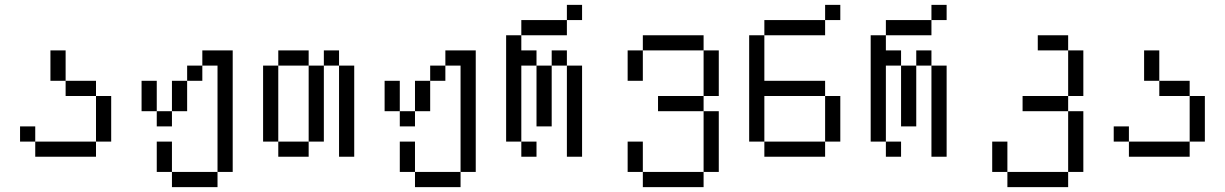

<svg xmlns="http://www.w3.org/2000/svg" viewBox="-20 -645 5040 790"><path d="M125 -62.5V0H375V-62.5ZM125 -62.5V-125H62.5V-62.5ZM375 -62.5H437.5V-250H375ZM375 -250V-312.5H250V-250ZM250 -312.5Q250 -312.5 250 -437.5H187.5Q187.5 -437.5 187.5 -312.5Z M687.5 62.5V125H875V62.5ZM687.5 62.5Q687.5 62.5 687.5 -62.5H625Q625 -62.5 625 62.5ZM875 62.5H937.5Q937.5 62.5 937.5 -437.5H812.5V-375H750V-312.5H687.5Q687.5 -312.5 687.5 -187.5H625V-125H687.5V-187.5H750Q750 -187.5 750 -312.5H812.5V-375H875ZM625 -187.5Q625 -187.5 625 -312.5H562.5Q562.5 -312.5 562.5 -187.5Z M1125 -62.5V0H1250V-62.5ZM1125 -62.5V-375H1062.5V-62.5ZM1250 -62.5H1312.5V-375H1250ZM1375 -375Q1375 -375 1375 0H1437.5Q1437.5 0 1437.5 -375ZM1125 -375H1250V-437.5H1125ZM1312.5 -375H1375V-437.5H1312.5Z M1687.5 62.5V125H1875V62.5ZM1687.5 62.5Q1687.5 62.5 1687.5 -62.5H1625Q1625 -62.5 1625 62.5ZM1875 62.5H1937.5Q1937.5 62.5 1937.5 -437.5H1812.5V-375H1750V-312.5H1687.5Q1687.5 -312.5 1687.5 -187.5H1625V-125H1687.5V-187.5H1750Q1750 -187.5 1750 -312.5H1812.5V-375H1875ZM1625 -187.5Q1625 -187.5 1625 -312.5H1562.5Q1562.5 -312.5 1562.5 -187.5Z M2187.5 0V-62.5H2125V0ZM2375 -562.5V-625H2312.5V-562.5H2125V-500H2062.5V-62.5H2125V-375H2187.5Q2187.5 -375 2187.5 -125H2250Q2250 -125 2250 -375H2187.5V-437.5H2125V-500H2312.5V-562.5ZM2312.5 -375Q2312.5 -375 2312.5 0H2375Q2375 0 2375 -375ZM2250 -375H2312.5V-437.5H2250Z M2625 62.5V125H2875V62.5ZM2625 62.5Q2625 62.5 2625 -62.5H2562.5Q2562.5 -62.5 2562.5 62.5ZM2875 62.5H2937.5Q2937.5 62.5 2937.5 -187.5H2875Q2875 -187.5 2875 62.5ZM2875 -187.5V-250H2687.5V-187.5ZM2875 -250H2937.5V-437.5H2875ZM2562.5 -437.5Q2562.5 -437.5 2562.5 -312.5H2625Q2625 -312.5 2625 -437.5ZM2625 -437.5H2875V-500H2625Z M3437.5 -562.5V-625H3375V-562.5H3125V-500H3062.5V-62.5H3125V0H3375V-62.5H3125V-250H3375V-62.5H3437.5V-250H3375V-312.5H3125V-500H3375V-562.5Z M3687.5 0V-62.5H3625V0ZM3875 -562.5V-625H3812.5V-562.5H3625V-500H3562.5V-62.5H3625V-375H3687.5Q3687.5 -375 3687.5 -125H3750Q3750 -125 3750 -375H3687.5V-437.5H3625V-500H3812.5V-562.5ZM3812.5 -375Q3812.5 -375 3812.5 0H3875Q3875 0 3875 -375ZM3750 -375H3812.5V-437.5H3750Z M4125 62.5V125H4375V62.5ZM4125 62.5Q4125 62.5 4125 -62.5H4062.5Q4062.5 -62.5 4062.5 62.5ZM4375 62.5H4437.5Q4437.5 62.5 4437.5 -187.5H4375Q4375 -187.5 4375 62.5ZM4375 -187.5V-250H4187.5V-187.5ZM4375 -250H4437.5V-437.5H4375ZM4375 -437.5V-500H4250V-437.5Z M4625 -62.5V0H4875V-62.5ZM4625 -62.5V-125H4562.5V-62.5ZM4875 -62.5H4937.5V-250H4875ZM4875 -250V-312.5H4750V-250ZM4750 -312.5Q4750 -312.5 4750 -437.5H4687.5Q4687.5 -437.5 4687.5 -312.5Z"/></svg>

Font: CalcUnifontExMono
Style: Regular
Weight: 500
Version: Version 15.0.06